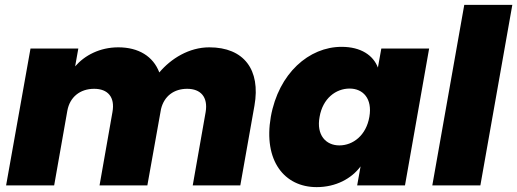

<svg xmlns="http://www.w3.org/2000/svg" viewBox="-20 -760 2120 787"><path d="M770 0H965L1023 -327C1049 -474 980 -566 838 -566C755 -566 681 -520 633 -463C608 -529 548 -566 465 -566C389 -566 327 -533 288 -488L301 -561H105L5 0H202L256 -306C266 -362 308 -396 366 -396C422 -396 452 -362 441 -301L388 0H584L640 -313C653 -367 694 -396 747 -396C803 -396 833 -362 823 -301Z M1090 -281C1059 -102 1145 7 1278 7C1357 7 1421 -28 1458 -78L1444 0H1640L1739 -561H1543L1529 -483C1510 -533 1460 -568 1380 -568C1247 -568 1122 -460 1090 -281ZM1494 -281C1481 -205 1427 -164 1371 -164C1316 -164 1276 -206 1290 -281C1303 -357 1357 -397 1413 -397C1468 -397 1507 -356 1494 -281Z M1752 0H1949L2080 -740H1883Z"/></svg>

Font: SVN-Poppins ExtraBold
Style: Italic
Weight: 800
Italic angle: -10°
Designer: Ninad Kale (Devanagari), Jonny Pinhorn (Latin)
Foundry: Indian Type Foundry
Version: Version 3.002 2017